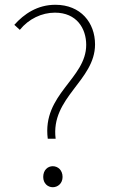

<svg xmlns="http://www.w3.org/2000/svg" viewBox="-20 -771 475 804"><path d="M180 -190H213C191 -363 378 -433 378 -585C378 -676 318 -751 212 -751C137 -751 81 -713 40 -667L63 -646C100 -692 155 -718 210 -718C301 -718 341 -652 341 -583C341 -441 156 -377 180 -190ZM201 13C222 13 242 -3 242 -30C242 -59 222 -75 201 -75C180 -75 161 -59 161 -30C161 -3 180 13 201 13Z"/></svg>

Font: Noto Sans CJK Thin
Style: Regular
Weight: 100
Designer: Ryoko NISHIZUKA (kana & ideographs); Paul D. Hunt (Latin, Greek & Cyrillic); Wenlong ZHANG (bopomofo); Sandoll Communica
Foundry: Adobe Systems Incorporated
Version: Version 1.000;PS 1;hotconv 1.0.78;makeotf.lib2.5.61930